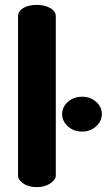

<svg xmlns="http://www.w3.org/2000/svg" viewBox="-20 -768 438 788"><path d="M131 -748Q163 -748 186 -735Q209 -722 209 -701V-48Q209 -30 186 -15Q163 0 131 0Q97 0 75.5 -15Q54 -30 54 -48V-701Q54 -722 75.5 -735Q97 -748 131 -748ZM317 -371Q351 -371 374.5 -350Q398 -329 398 -300Q398 -271 374.5 -249.5Q351 -228 317 -228Q282 -228 258.5 -249.5Q235 -271 235 -300Q235 -329 258.5 -350Q282 -371 317 -371Z"/></svg>

Font: AkaAcidDosis
Style: ExtraBold
Weight: 800
Designer: Edgar Tolentino, Pablo Impallari, Igino Marini, Aka-Acid
Foundry: Edgar Tolentino, Pablo Impallari, Igino Marini, Aka-Acid
Version: Version 1.007